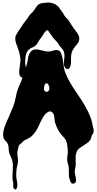

<svg xmlns="http://www.w3.org/2000/svg" viewBox="-20 -1109 777 1541"><path d="M108 -336Q116 -380 133.5 -418Q151 -456 165 -498L181 -548L197 -598Q200 -610 202 -622.5Q204 -635 206 -647Q208 -659 212.5 -670.5Q217 -682 225 -692Q238 -708 254.5 -711Q271 -714 288 -711Q305 -708 323.5 -702.5Q342 -697 360 -696Q378 -694 395 -699.5Q412 -705 426.5 -707Q441 -709 453 -703Q465 -697 474 -672Q480 -653 483 -634Q486 -615 488.5 -596.5Q491 -578 494.5 -559Q498 -540 506 -521Q520 -486 538.5 -453.5Q557 -421 578 -389.5Q599 -358 620 -327Q641 -296 660 -263Q672 -242 683 -220.5Q694 -199 703 -176Q708 -162 712.5 -149Q717 -136 720 -122Q722 -115 722.5 -108.5Q723 -102 725 -95Q726 -90 728 -84.5Q730 -79 731 -74Q733 -60 731 -46Q729 -39 726 -35.5Q723 -32 719 -26Q714 -17 712.5 -7Q711 3 705 13Q700 21 693 28Q686 35 678 40Q664 48 652 57.5Q640 67 626 75Q612 83 605 92.5Q598 102 593 117Q588 131 587 146.5Q586 162 587 177.5Q588 193 588 208.5Q588 224 584 239Q579 258 580 273.5Q581 289 586 306Q589 317 590 334Q591 351 583 359Q578 363 569.5 364.5Q561 366 556 363Q550 360 546 349.5Q542 339 540 333Q533 316 533 300V266Q533 250 531.5 235Q530 220 525 205Q519 188 519 169.5Q519 151 522 133Q526 114 524 96Q522 78 520 59Q518 48 516.5 38.5Q515 29 510 20Q505 9 496.5 -1Q488 -11 480 -20Q471 -29 461 -44Q447 -63 438 -83Q429 -103 422 -126Q419 -135 418.5 -145Q418 -155 416.5 -165.5Q415 -176 413 -185Q411 -194 405 -201Q390 -220 373 -213.5Q356 -207 342 -192Q331 -179 322 -162.5Q313 -146 304.5 -128.5Q296 -111 288.5 -94Q281 -77 272 -63Q261 -46 248 -30.5Q235 -15 218 -4Q210 1 201.5 5Q193 9 185 13Q172 18 162.5 29Q153 40 142 48Q131 56 128.5 69.5Q126 83 122 96Q119 107 119 118.5Q119 130 120.5 142Q122 154 123.5 165.5Q125 177 124 188Q123 206 118.5 222Q114 238 112 255Q110 275 110 295Q110 315 114 334Q116 347 118.5 362.5Q121 378 118 392Q117 395 114 402Q111 409 107 411Q101 414 95 407.5Q89 401 87 396Q85 391 86 383.5Q87 376 87 370Q87 364 86 357.5Q85 351 83 344Q79 322 80 300.5Q81 279 82.5 257.5Q84 236 83.5 214.5Q83 193 76 172Q72 161 67.5 150.5Q63 140 58 129Q50 111 50 91.5Q50 72 45 52Q42 43 36.5 36Q31 29 25 22.5Q19 16 14 8.5Q9 1 7 -9Q3 -28 6.5 -49Q10 -70 17 -91Q24 -112 33 -131.5Q42 -151 50 -169Q69 -211 84.5 -250.5Q100 -290 108 -336ZM333 -394Q333 -379 346.5 -373.5Q360 -368 370 -380Q375 -386 376 -393.5Q377 -401 376 -409Q375 -414 372.5 -420.5Q370 -427 366 -432.5Q362 -438 356.5 -440Q351 -442 344 -437Q341 -435 339 -429.5Q337 -424 335.5 -417Q334 -410 333.5 -403.5Q333 -397 333 -394ZM103 -792Q101 -813 108 -826Q115 -839 126 -856Q137 -873 148 -889Q159 -905 170 -922Q181 -938 192 -951Q203 -964 213 -981Q221 -994 232 -1003Q243 -1012 251 -1023Q261 -1036 269.5 -1051Q278 -1066 292 -1075Q305 -1083 323.5 -1084.5Q342 -1086 356 -1088Q373 -1090 391.5 -1086Q410 -1082 426 -1073Q445 -1062 454.5 -1047Q464 -1032 477 -1016Q484 -1008 488.5 -998.5Q493 -989 499 -981Q506 -971 515 -963Q524 -955 531 -945L541 -929L551 -913Q561 -898 571 -883.5Q581 -869 592 -855Q603 -841 610.5 -825.5Q618 -810 616 -792Q614 -774 605.5 -763Q597 -752 586 -739Q567 -717 558.5 -695.5Q550 -674 550 -645V-607Q550 -588 542 -571Q536 -559 529 -556Q522 -553 515 -556Q508 -559 502 -567Q496 -575 494 -585Q492 -595 492.5 -606Q493 -617 494.5 -628Q496 -639 497 -650.5Q498 -662 497 -673Q494 -705 470 -728Q458 -739 450.5 -753.5Q443 -768 431 -779Q416 -794 403.5 -810Q391 -826 380 -843Q374 -853 368 -861.5Q362 -870 352 -863Q338 -853 329 -835.5Q320 -818 309 -805Q293 -786 284 -767.5Q275 -749 254 -735Q247 -730 239.5 -728Q232 -726 225 -721Q193 -701 187 -664Q183 -645 182.5 -626Q182 -607 184 -588Q186 -568 189 -548.5Q192 -529 188 -509Q185 -496 177.5 -490.5Q170 -485 161.5 -485.5Q153 -486 145.5 -493Q138 -500 136 -511Q133 -527 134.5 -543.5Q136 -560 138.5 -576.5Q141 -593 143 -609.5Q145 -626 143 -643Q137 -687 122 -726Q116 -743 110 -758.5Q104 -774 103 -792Z"/></svg>

Font: Double Feature
Style: Regular
Weight: 400
Designer: David Shetterly
Foundry: David Shetterly
Version: Version 2.100 1997 initial release